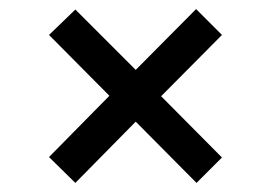

<svg xmlns="http://www.w3.org/2000/svg" viewBox="-20 -570 599 423"><path d="M146 -167 88 -224 221 -359 88 -493 146 -549 279 -416 412 -550 469 -493 335 -358 469 -223 413 -167 279 -302Z"/></svg>

Font: Noto Serif Tamil Black
Style: Regular
Weight: 900
Designer: Indian Type Foundry, Tom Grace, and the Monotype Design Team
Foundry: Monotype Imaging Inc.
Version: Version 2.004; ttfautohint (v1.8.4.7-5d5b)